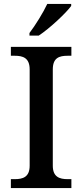

<svg xmlns="http://www.w3.org/2000/svg" viewBox="-20 -951 416 971"><path d="M129 -784V-771H176C231 -807 315 -886 340 -921V-931H219C198 -886 158 -822 129 -784ZM35 0H341V-45H322C281 -45 247 -56 247 -113V-600C247 -659 280 -669 322 -669H341V-714H35V-669H55C95 -669 130 -659 130 -600V-113C130 -55 95 -45 55 -45H35Z"/></svg>

Font: Noto Serif Ethiopic Medium
Style: Regular
Weight: 500
Designer: Monotype Design Team
Foundry: Monotype Imaging Inc.
Version: Version 2.102